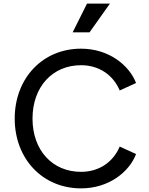

<svg xmlns="http://www.w3.org/2000/svg" viewBox="-20 -1025 819 1057"><path d="M426 12C580 12 692 -79 729 -177L639 -218C604 -135 528 -79 426 -79C269 -79 159 -197 159 -372C159 -547 269 -666 426 -666C528 -666 604 -610 639 -527L729 -568C692 -665 580 -757 426 -757C215 -757 61 -595 61 -372C61 -150 215 12 426 12ZM380 -847H473L585 -1005H459Z"/></svg>

Font: Mluvka Medium
Style: Regular
Weight: 500
Designer: Modified by Jiří Krblich, Original typeface by Gumpita Rahayu
Foundry: Gumpita Rahayu & Jiří Krblich
Version: Version 2.000;Glyphs 3.1.1 (3134)